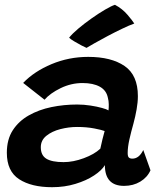

<svg xmlns="http://www.w3.org/2000/svg" viewBox="-20 -771 688 800"><path d="M197 9Q111 9 59.8 -24.2Q8.5 -57.5 8.5 -134.5Q8.5 -190 33.2 -228.2Q58 -266.5 100 -290.2Q142 -314 194.2 -324.8Q246.5 -335.5 301.5 -335.5Q329.5 -335.5 357 -331.2Q384.5 -327 405 -321.2Q425.5 -315.5 432 -311Q433.5 -321.5 433.2 -336.2Q433 -351 429.5 -363.5Q423.5 -394.5 395.8 -409.8Q368 -425 324 -425Q276.5 -425 232.8 -403.8Q189 -382.5 165.5 -355.5L76.5 -425.5Q122.5 -473.5 194.8 -503.8Q267 -534 347.5 -534Q443.5 -534 499 -496Q554.5 -458 554.5 -370.5Q554.5 -345 549.2 -315.2Q544 -285.5 536 -256Q526.5 -222.5 519.2 -190.2Q512 -158 512 -133.5Q512 -119 517 -114.5Q522 -110 531.5 -110Q559.5 -110 577 -146L607 -61.5Q594 -32 564.5 -14.2Q535 3.5 497 3.5Q417 3.5 417 -83Q404 -61 371.8 -39.8Q339.5 -18.5 294.2 -4.8Q249 9 197 9ZM245 -95.5Q285 -95.5 329 -111.8Q373 -128 398 -151.5Q402.5 -172 407 -191Q411.5 -210 416 -225Q405 -229.5 372.8 -235.8Q340.5 -242 301 -242Q266.5 -242 231.5 -233Q196.5 -224 173.2 -205.2Q150 -186.5 150 -157.5Q150 -124 173 -109.8Q196 -95.5 245 -95.5ZM459 -751Q490 -734.5 511.8 -708.8Q533.5 -683 539.5 -673Q518.5 -665.5 488.8 -651.2Q459 -637 428.5 -620.8Q398 -604.5 374 -591Q350 -577.5 340.5 -571.5Q335 -573.5 319.8 -581.5Q304.5 -589.5 289 -598.8Q273.5 -608 268 -614Q281 -630.5 306.5 -652Q332 -673.5 361.8 -694.5Q391.5 -715.5 418 -731Q444.5 -746.5 459 -751Z"/></svg>

Font: Grandstander SemiBold
Style: Italic
Weight: 600
Italic angle: -15°
Designer: Tyler Finck
Foundry: Etcetera Type Co
Version: Version 1.200; ttfautohint (v1.8.3)